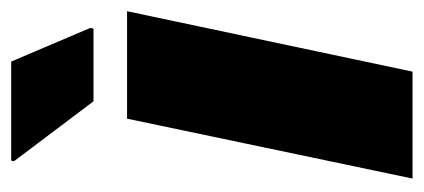

<svg xmlns="http://www.w3.org/2000/svg" viewBox="-227 -530 757 343"><g transform="rotate(-90 151.5 -358.5)"><path d="M4 0 111 -510H303L195 0ZM142 -570 35 -712 36 -717H213L273 -576L272 -570Z"/></g></svg>

Font: Saira Thin ExtraBold
Style: Italic
Weight: 800
Italic angle: -12°
Version: Version 1.101